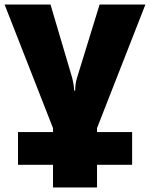

<svg xmlns="http://www.w3.org/2000/svg" viewBox="-20 -573 651 833"><path d="M58.1 0H210V-17.1L0 -553.2H199.2L293 -235.8Q293.5 -233.4 294.9 -227.5Q296.4 -221.7 297.9 -213.6Q299.3 -205.6 300.5 -196.8Q301.8 -188 301.8 -180.2H306.2Q306.2 -208.5 314 -234.9L412.1 -553.2H610.8L400.9 -17.1V0H553.2V142.1H400.9V240.2H210V142.1H58.1Z"/></svg>

Font: Open Sans ExtBd
Style: Bold
Weight: 800
Foundry: Ascender Corporation
Version: Version 1.10